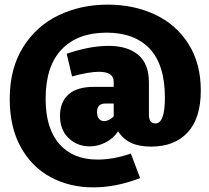

<svg xmlns="http://www.w3.org/2000/svg" viewBox="-20 -693 902 829"><path d="M847 -302Q847 -183 790.5 -121.5Q734 -60 632 -60Q581 -60 546.5 -76Q512 -92 490 -126Q468 -94 435 -77.5Q402 -61 367 -61Q314 -61 276.5 -96.5Q239 -132 239 -193Q239 -252 275.5 -285Q312 -318 386 -318H471V-339Q471 -383 408 -383Q364 -383 291 -363L268 -461Q368 -495 449 -495Q530 -495 576.5 -456.5Q623 -418 623 -337V-198Q623 -160 651 -160Q692 -160 692 -271Q692 -413 626.5 -482.5Q561 -552 440 -552Q316 -552 246.5 -480Q177 -408 177 -266Q177 -139 236 -71.5Q295 -4 401 -4Q470 -4 545 -30L585 76Q481 116 383 116Q280 116 198 71.5Q116 27 69 -59Q22 -145 22 -265Q22 -397 79.5 -489Q137 -581 233 -627Q329 -673 445 -673Q558 -673 649.5 -630Q741 -587 794 -503Q847 -419 847 -302ZM430 -170Q449 -170 471 -190V-246H435Q399 -246 399 -209Q399 -190 407.5 -180Q416 -170 430 -170Z"/></svg>

Font: Bitter Pro Black
Style: Regular
Weight: 900
Designer: Sol Matas, and Bitter project Authors
Foundry: Sol Matas
Version: Version 1.010